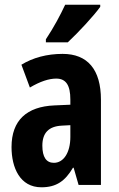

<svg xmlns="http://www.w3.org/2000/svg" viewBox="-20 -786 504 816"><path d="M406 -757V-766H257C236 -721 210 -672 175 -619V-606H268C314 -649 379 -719 406 -757ZM246 -557C180 -557 120 -541 71 -511L107 -414C151 -440 188 -452 219 -452C261 -452 279 -423 279 -363V-341L211 -338C94 -333 29 -275 29 -161C29 -73 65 10 156 10C220 10 257 -17 290 -73H293L314 0H409V-362C409 -491 352 -557 246 -557ZM242 -252 279 -254V-204C279 -137 250 -94 209 -94C177 -94 160 -118 160 -167C160 -221 187 -249 242 -252Z"/></svg>

Font: Noto Sans Arabic UI XCn
Style: Bold
Weight: 700
Width: 2
Designer: Monotype Design Team, Nadine Chahine and Nizar Qandah
Foundry: Monotype Imaging Inc.
Version: Version 2.010